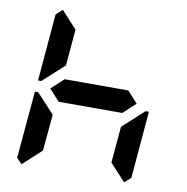

<svg xmlns="http://www.w3.org/2000/svg" viewBox="-91 -1013 998 1025"><g transform="rotate(10 408.0 -500.0)"><path d="M93 -75 64 -105 96 -469H114L126 -456L211 -364L193 -167ZM134 -544 120 -531H102L133 -894L167 -925L252 -833L235 -636ZM586 -562 642 -500 575 -438H230L174 -500L241 -562ZM682 -456 696 -469H714L683 -105L649 -75L564 -167L581 -364Z"/></g></svg>

Font: DSEG7 Classic Mini
Style: Bold Italic
Weight: 700
Italic angle: -5°
Designer: Keshikan(Twitter:@keshinomi_88pro)
Version: Version 0.46